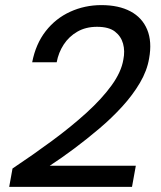

<svg xmlns="http://www.w3.org/2000/svg" viewBox="-20 -732 632 752"><path d="M16 0 29 -72Q110 -126 184.5 -181Q259 -236 319 -290.5Q379 -345 417 -397.5Q455 -450 463 -498Q470 -532 462 -561Q454 -590 430 -608.5Q406 -627 360 -627Q316 -627 283 -608Q250 -589 229.5 -557.5Q209 -526 202 -488H106Q120 -560 159 -610Q198 -660 255 -686Q312 -712 377 -712Q445 -712 491 -687.5Q537 -663 556.5 -616Q576 -569 564 -503Q556 -455 528 -407.5Q500 -360 459 -315Q418 -270 369 -228.5Q320 -187 270.5 -150Q221 -113 175 -83H512L497 0Z"/></svg>

Font: DM Sans 9pt Medium
Style: Italic
Weight: 500
Italic angle: -10°
Version: Version 4.004;gftools[0.9.30]